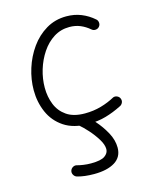

<svg xmlns="http://www.w3.org/2000/svg" viewBox="-116 -595 756 937"><g transform="rotate(-15 261.5 -126.5)"><path d="M450.2 -425.3Q443.4 -417 431.9 -416Q420.4 -415 412.1 -422.4Q390.6 -440.9 365.7 -451.4Q340.8 -461.9 310.5 -461.9Q266.6 -461.9 231.2 -439.5Q195.8 -417 170.7 -379.4Q145.5 -341.8 131.8 -296.6Q118.2 -251.5 118.2 -206.1Q118.2 -160.6 133.8 -121.6Q149.4 -82.5 184.1 -58.6Q218.8 -34.7 275.9 -34.7Q319.3 -34.7 357.7 -45.7Q396 -56.6 428.7 -74.7Q439 -78.6 449.5 -73.5Q460 -68.4 463.4 -58.1Q467.3 -47.4 462.2 -37.4Q457 -27.3 446.8 -23.4Q408.2 -3.9 367.7 7.8Q327.1 19.5 279.3 19.5Q204.1 19.5 156.2 -12.5Q108.4 -44.4 85.7 -96.4Q63 -148.4 63 -208.5Q63 -262.7 80.1 -317.1Q97.2 -371.6 129.4 -416.7Q161.6 -461.9 207.3 -489Q252.9 -516.1 309.6 -516.1Q350.1 -516.1 384.5 -502.2Q418.9 -488.3 447.3 -463.4Q455.6 -456.5 456.5 -445.1Q457.5 -433.6 450.2 -425.3ZM225.1 -25.9Q232.4 -34.7 243.9 -35.9Q255.4 -37.1 263.7 -30.3Q287.1 -11.7 315.7 20.3Q344.2 52.2 365.2 90.6Q386.2 128.9 386.2 167.5Q386.2 214.8 347.7 238.8Q309.1 262.7 242.7 262.7Q193.4 262.7 157.7 252.4Q147 249 141.4 239Q135.7 229 138.7 218.3Q142.1 207.5 152.1 201.9Q162.1 196.3 172.9 199.7Q184.6 203.1 203.4 205.8Q222.2 208.5 241.2 208.5Q292 208.5 311.5 194.3Q331.1 180.2 331.1 160.2Q331.1 137.7 313.5 109.1Q295.9 80.6 272.2 54.2Q248.5 27.8 229.5 12.7Q220.7 5.4 219.5 -6.1Q218.3 -17.6 225.1 -25.9Z"/></g></svg>

Font: Mikhak Light
Style: Regular
Weight: 300
Designer: Amin Abedi
Version: Version 3.3